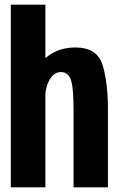

<svg xmlns="http://www.w3.org/2000/svg" viewBox="-20 -805 516 825"><path d="M26.4 0H175V-785H26.4ZM296.1 0H443.9V-334Q443.9 -446.6 421.4 -523.8Q399 -601 303.6 -601Q214.1 -601 157.6 -538.1Q101.1 -475.2 101.1 -394L173.5 -371.5Q173.5 -428.9 192.8 -462.1Q212 -495.3 241.9 -495.3Q271.7 -495.3 283.9 -463.8Q296.1 -432.3 296.1 -330.2Z"/></svg>

Font: Anybody Thin Condensed
Style: Regular
Weight: 100
Width: 3
Version: Version 1.113;gftools[0.9.25]